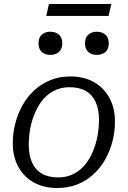

<svg xmlns="http://www.w3.org/2000/svg" viewBox="-20 -930 640 962"><path d="M448 -178Q458 -202 464 -227Q470 -252 473 -278.5Q476 -305 476 -329Q476 -382 459.5 -418.5Q443 -455 410.5 -474Q378 -493 328 -493Q295 -493 267.5 -482.5Q240 -472 218 -453.5Q196 -435 179.5 -410Q163 -385 152 -356Q142 -333 136 -307.5Q130 -282 127 -256Q124 -230 124 -205Q124 -153 140.5 -116Q157 -79 190 -60Q223 -41 272 -41Q305 -41 332.5 -51.5Q360 -62 382 -80.5Q404 -99 420.5 -124Q437 -149 448 -178ZM44 -212Q44 -264 57 -313Q70 -362 94 -404.5Q118 -447 153.5 -479Q189 -511 234 -529Q279 -547 332 -547Q400 -547 450 -519Q500 -491 528 -440Q556 -389 556 -321Q556 -269 543 -220Q530 -171 506 -129Q482 -87 446.5 -55Q411 -23 366 -5.5Q321 12 268 12Q200 12 150 -15.5Q100 -43 72 -94Q44 -145 44 -212ZM232 -655Q258 -655 275 -669.5Q292 -684 292 -713Q292 -742 275 -756.5Q258 -771 232 -771Q206 -771 189.5 -756.5Q173 -742 173 -713Q173 -684 189.5 -669.5Q206 -655 232 -655ZM465 -655Q491 -655 508 -669.5Q525 -684 525 -713Q525 -742 508 -756.5Q491 -771 465 -771Q439 -771 422.5 -756.5Q406 -742 406 -713Q406 -684 422.5 -669.5Q439 -655 465 -655ZM225 -910H538L524 -850H212Z"/></svg>

Font: Roboto Serif Light
Style: Italic
Weight: 300
Italic angle: -10°
Version: Version 1.007